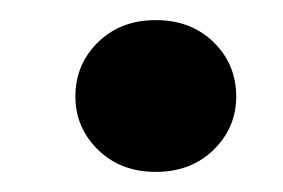

<svg xmlns="http://www.w3.org/2000/svg" viewBox="-20 -424 282 191"><path d="M135 -253Q100 -253 77.5 -275Q55 -297 55 -328Q55 -360 77.5 -382Q100 -404 135 -404Q170 -404 192.5 -382Q215 -360 215 -328Q215 -297 192.5 -275Q170 -253 135 -253Z"/></svg>

Font: DeepMind Sans
Style: Bold Italic
Weight: 700
Italic angle: -10°
Designer: Jonny Pinhorn / Modifications: Colophon Foundry
Foundry: Colophon Foundry
Version: Version 1.002; ttfautohint (v1.8.2)